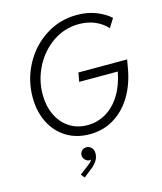

<svg xmlns="http://www.w3.org/2000/svg" viewBox="-140 -830 1006 1190"><g transform="rotate(-15 363.5 -235.0)"><path d="M70.3 -304.2Q70.3 -415.5 122.1 -512.9Q173.8 -610.4 264.6 -668.9Q355.5 -727.5 465.8 -727.5Q533.7 -727.5 588.4 -706.1Q643.1 -684.6 679.2 -651.9L643.6 -594.7Q614.7 -628.4 568.4 -648.9Q522 -669.4 464.4 -669.4Q372.6 -669.4 297.1 -618.2Q221.7 -566.9 178.2 -482.9Q134.8 -398.9 134.8 -305.2Q134.8 -232.4 161.9 -174.6Q189 -116.7 239 -83.5Q289.1 -50.3 355.5 -50.3Q420.4 -50.3 475.1 -82.8Q529.8 -115.2 567.6 -176.5Q605.5 -237.8 621.6 -322.8H374L384.3 -380.4H696.8L687 -323.7Q669.9 -226.1 624.8 -151.1Q579.6 -76.2 510.5 -34.2Q441.4 7.8 355 7.8Q270 7.8 205.6 -31.7Q141.1 -71.3 105.7 -142.3Q70.3 -213.4 70.3 -304.2ZM234.9 234.9 286.1 196.3Q299.8 186 307.9 178.2Q315.9 170.4 320.3 161.6Q316.9 163.1 310.5 163.1Q295.4 163.1 282.7 150.4Q270 137.7 270 120.6Q270 104.5 281.5 92.3Q293 80.1 311 80.1Q330.1 80.1 343.5 93.8Q356.9 107.4 356.9 130.9Q356.9 157.2 342.3 179.2Q327.6 201.2 306.6 216.8L253.4 258.8Z"/></g></svg>

Font: Reddit Sans Chocolate Light
Style: Italic
Weight: 300
Italic angle: -11.25°
Designer: Stephen Hutchings
Version: Version 1.013